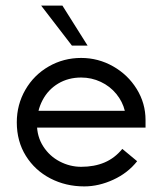

<svg xmlns="http://www.w3.org/2000/svg" viewBox="-20 -659 580 686"><path d="M40 -222Q40 -285 70.5 -338Q101 -391 154 -421.5Q207 -452 270 -452Q331 -452 384 -422Q437 -392 468.5 -341Q500 -290 500 -230V-203H82L84 -263H426Q418 -296 395.5 -323.5Q373 -351 340 -366.5Q307 -382 270 -382Q224 -382 188 -360.5Q152 -339 132 -301Q112 -263 112 -216Q112 -171 134.5 -136Q157 -101 193.5 -82Q230 -63 270 -63Q317 -63 353.5 -78.5Q390 -94 417 -127L470 -83Q437 -41 385 -17Q333 7 281 7Q215 7 160 -21.5Q105 -50 72.5 -102Q40 -154 40 -222ZM127 -639H203L293 -496H237Z"/></svg>

Font: Teachers[wght]
Style: Regular
Weight: 400
Designer: Alfredo Marco Pradil & Chank Diesel
Version: Version 1.000;Glyphs 3.1.2 (3151)